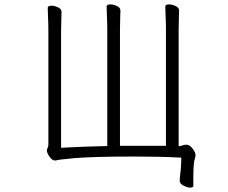

<svg xmlns="http://www.w3.org/2000/svg" viewBox="-20 -728 1040 877"><path d="M738 -592Q738 -623 736.5 -652Q735 -681 735 -698Q735 -708 752 -708Q766 -708 782 -700.5Q798 -693 798 -680Q798 -668 797 -642.5Q796 -617 796 -591V-60Q807 -61 814 -64Q821 -67 832 -67Q846 -67 859.5 -49.5Q873 -32 873 -21Q873 -10 869.5 -1Q866 8 864 38Q863 60 863 82Q863 104 863 120Q863 129 849 129Q836 129 818.5 120Q801 111 801 98Q801 85 803 70.5Q805 56 806 42Q807 29 807.5 15.5Q808 2 808 -8Q750 -11 696 -12Q642 -13 595 -13Q492 -13 425 -11Q358 -9 318.5 -5.5Q279 -2 260 0.5Q241 3 235 5H231Q218 5 206 -12.5Q194 -30 194 -40Q194 -47 197.5 -52.5Q201 -58 201 -70V-586Q201 -617 199.5 -646Q198 -675 198 -692Q198 -702 215 -702Q229 -702 245 -694.5Q261 -687 261 -674Q261 -662 260 -636.5Q259 -611 259 -585V-53Q259 -53 289 -54.5Q319 -56 367 -58Q415 -60 470 -61V-592Q470 -623 468.5 -652Q467 -681 467 -698Q467 -708 484 -708Q498 -708 514 -700.5Q530 -693 530 -680Q530 -668 529 -642.5Q528 -617 528 -591V-62H738Z"/></svg>

Font: Moon Stars Kai HW Light
Style: Regular
Weight: 300
Designer: GuiWonder
Version: Version 1.101